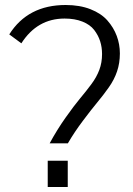

<svg xmlns="http://www.w3.org/2000/svg" viewBox="-20 -748 533 768"><path d="M388.2 -531.7Q388.2 -497.6 377.4 -468.8Q366.7 -439.9 345.7 -411.6Q324.7 -383.3 300.5 -354.5Q276.4 -325.7 242.2 -277.3Q208 -229 178.7 -174.8H251.5Q278.3 -220.7 311.8 -265.1Q345.2 -309.6 369.1 -338.4Q393.1 -367.2 415 -398.2Q437 -429.2 448.2 -462.4Q459.5 -495.6 459.5 -534.2Q459.5 -570.8 447 -604.2Q434.6 -637.7 409.7 -666Q384.8 -694.3 341.8 -711.2Q298.8 -728 242.7 -728Q91.3 -728 17.1 -610.4L65.4 -574.7Q128.9 -673.8 238.3 -673.8Q279.3 -673.8 309.8 -661.6Q340.3 -649.4 356.7 -628.2Q373 -606.9 380.6 -583Q388.2 -559.1 388.2 -531.7ZM170.9 0H251V-105H170.9Z"/></svg>

Font: Pontano Sans
Style: Regular
Weight: 400
Foundry: vernon adams
Version: 1.0